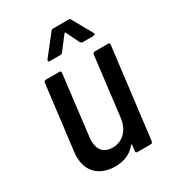

<svg xmlns="http://www.w3.org/2000/svg" viewBox="-173 -797 814 901"><g transform="rotate(-30 234.5 -346.5)"><path d="M297 -654 332 -582C335 -578 338 -575 343 -575H401C409 -575 414 -581 410 -587L350 -694C348 -699 344 -700 339 -700H257C252 -700 248 -699 244 -694L160 -587C156 -581 158 -575 166 -575H224C229 -575 233 -578 236 -582L291 -654C292 -656 296 -656 297 -654ZM360 -499 321 -178C313 -116 274 -76 220 -76C166 -76 141 -112 149 -175L188 -499C189 -505 186 -509 180 -509H106C100 -509 96 -505 95 -499L52 -149C39 -42 104 7 186 7C234 7 272 -9 300 -44C303 -47 304 -45 304 -42L300 -10C299 -4 303 0 308 0H381C387 0 391 -4 392 -10L452 -499C453 -505 450 -509 444 -509H371C365 -509 361 -505 360 -499Z"/></g></svg>

Font: Barlow Semi Condensed Medium
Style: Italic
Weight: 500
Width: 4
Italic angle: -7°
Designer: Jeremy Tribby
Foundry: Tribby Type
Version: Version 1.422;hotconv 1.0.109;makeotfexe 2.5.65596